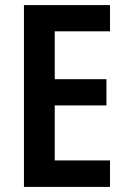

<svg xmlns="http://www.w3.org/2000/svg" viewBox="-20 -734 498 754"><path d="M412 0H74V-714H412V-611H195V-423H398V-320H195V-104H412Z"/></svg>

Font: Noto Sans Myanmar UI Condensed SemiBold
Style: Regular
Weight: 600
Width: 3
Designer: Monotype Design Team
Foundry: Monotype Imaging Inc.
Version: Version 2.103; ttfautohint (v1.8.4.7-5d5b)